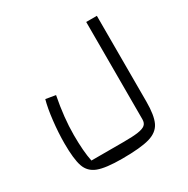

<svg xmlns="http://www.w3.org/2000/svg" viewBox="-161 -615 980 999"><g transform="rotate(-30 329.5 -115.0)"><path d="M342 168Q399 168 429.5 163.5Q460 159 473 148Q486 137 486 115V-470H550V45Q550 128 530.5 168.5Q511 209 457.5 224.5Q404 240 293 240Q195 240 149 222.5Q103 205 87.5 160Q72 115 72 21Q72 -42 80 -112.5Q88 -183 101 -229L160 -219Q136 -96 136 7Q136 107 149 168Z"/></g></svg>

Font: Changa Light
Style: Regular
Weight: 300
Designer: Eduardo Rodriguez Tunni
Foundry: Eduardo Rodriguez Tunni
Version: Version 2.002; ttfautohint (v1.5) -l 8 -r 50 -G 110 -x 14 -H